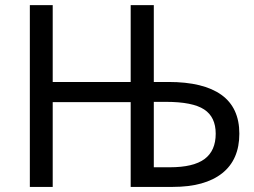

<svg xmlns="http://www.w3.org/2000/svg" viewBox="-20 -734 998 754"><path d="M919.9 -209Q919.9 -106.9 852.3 -53.5Q784.7 0 658.2 0H493.2V-333H187V0H97.2V-713.9H187V-412.1H493.2V-713.9H584V-412.1H642.1Q778.8 -412.1 849.4 -361.6Q919.9 -311 919.9 -209ZM584 -77.1H647Q739.7 -77.1 783.4 -109.6Q827.1 -142.1 827.1 -209Q827.1 -274.4 781.7 -304.2Q736.3 -334 631.8 -334H584Z"/></svg>

Font: Noto Sans Southeast Asian
Style: Regular
Weight: 400
Designer: Monotype Design Team
Foundry: Monotype Imaging Inc.
Version: Version 1.06 uh; ttfautohint (v1.4.1)